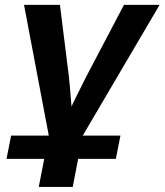

<svg xmlns="http://www.w3.org/2000/svg" viewBox="-20 -548 665 776"><path d="M24.9 0H177.2L77.1 -528.3H222.2L258.3 -239.7Q260.7 -221.7 269 -117.7L281.7 -144.5L328.6 -238.3L481 -528.3H625L314.5 0H466.8L448.2 94.2H295.9L273.9 207.5H136.7L158.7 94.2H6.3Z"/></svg>

Font: Liberation Mono
Style: Bold Italic
Weight: 700
Italic angle: -12°
Monospace: yes
Designer: Steve Matteson
Foundry: Ascender Corporation
Version: Version 2.1.5